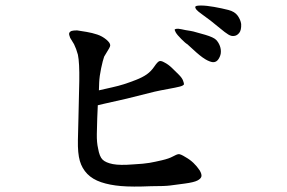

<svg xmlns="http://www.w3.org/2000/svg" viewBox="-20 -723 1040 695"><path d="M338 -396Q364 -402 386.5 -407Q409 -412 428 -418Q447 -424 471.5 -433.5Q496 -443 511.5 -454Q527 -465 538.5 -482Q550 -499 556.5 -501.5Q563 -504 575 -497Q589 -490 602 -477.5Q615 -465 627 -453Q639 -441 642.5 -431.5Q646 -422 646 -418Q644 -413 630.5 -409.5Q617 -406 589 -401Q561 -396 539 -391L439 -366L355 -347L334 -342Q333 -322 332 -295Q331 -268 330.5 -237.5Q330 -207 335 -186Q340 -156 351.5 -145Q363 -134 388.5 -129Q414 -124 463 -128Q501 -130 521 -133.5Q541 -137 566.5 -143Q592 -149 605.5 -156.5Q619 -164 626 -165Q633 -166 652 -154Q668 -145 680.5 -133Q693 -121 703 -106Q711 -92 709 -84Q707 -76 694.5 -69.5Q682 -63 648.5 -58.5Q615 -54 595.5 -51.5Q576 -49 527 -49Q459 -46 418 -49.5Q377 -53 346 -63.5Q315 -74 296 -93.5Q277 -113 269 -140.5Q261 -168 262 -216Q262 -232 264 -297.5Q266 -363 267 -430Q268 -496 262 -525Q256 -547 248 -563L234 -586Q229 -598 230.5 -603Q232 -608 239 -611Q246 -613 259 -613Q273 -611 293.5 -607.5Q314 -604 332 -598Q350 -592 364.5 -580Q379 -568 379 -559Q379 -555 375 -548L357 -518Q352 -504 346 -475.5Q340 -447 339 -424L338 -396ZM691 -533 658 -563Q652 -566 636.5 -581.5Q621 -597 616 -606Q611 -615 613 -617Q616 -619 625 -619Q634 -618 652 -614Q672 -611 680 -609L723 -597Q753 -588 762 -579Q771 -570 776 -556.5Q781 -543 779 -529Q777 -518 770.5 -508.5Q764 -499 754 -498Q746 -497 730.5 -504.5Q715 -512 691 -533ZM828 -593Q818 -591 806.5 -598Q795 -605 776 -621Q757 -637 742 -648.5Q727 -660 711.5 -671Q696 -682 691 -688Q686 -694 687 -698.5Q688 -703 707.5 -703Q727 -703 755 -698Q783 -693 806.5 -687Q830 -681 840.5 -666Q851 -651 853 -636Q854 -614 846 -604Q838 -594 828 -593Z"/></svg>

Font: ChillKai
Style: Regular
Weight: 400
Designer: ChillType
Foundry: 寒蝉字型
Version: Version 2.000